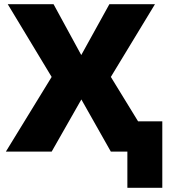

<svg xmlns="http://www.w3.org/2000/svg" viewBox="-20 -725 808 918"><path d="M589 173V0H529V-145H756V173ZM8 0 252 -398 253 -314 17 -705H236L370 -459H367L503 -705H721L485 -316V-398L729 0H510L367 -253H371L227 0Z"/></svg>

Font: Nunito Sans 7pt Black
Style: Regular
Weight: 900
Designer: Vernon Adams
Foundry: Vernon Adams
Version: Version 3.101;gftools[0.9.27]